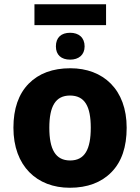

<svg xmlns="http://www.w3.org/2000/svg" viewBox="-20 -884 667 914"><path d="M144 -863.8V-764.2H484.9V-863.8ZM314 -728C271.5 -728 246.1 -705.6 246.1 -663.1C246.1 -622.6 271.5 -600.1 314 -600.1C354.5 -600.1 382.8 -622.6 382.8 -663.1C382.8 -705.6 354.5 -728 314 -728ZM583 -275.9C583 -458 471.2 -559.1 314.9 -559.1C231 -559.1 165 -534.7 116.7 -485.8C68.4 -436.5 43.9 -366.7 43.9 -275.9C43.9 -93.3 155.8 9.8 312 9.8C396 9.8 462.4 -15.1 510.7 -64.5C559.1 -113.8 583 -184.1 583 -275.9ZM214.8 -275.9C214.8 -377.4 244.1 -429.2 313 -429.2C383.8 -429.2 412.1 -377.4 412.1 -275.9C412.1 -173.8 383.8 -120.1 314 -120.1C243.7 -120.1 214.8 -173.8 214.8 -275.9Z"/></svg>

Font: Noto Reveo Sans
Style: Regular
Weight: 800
Designer: Monotype Design Team
Foundry: Monotype Imaging Inc.
Version: Version 2.007